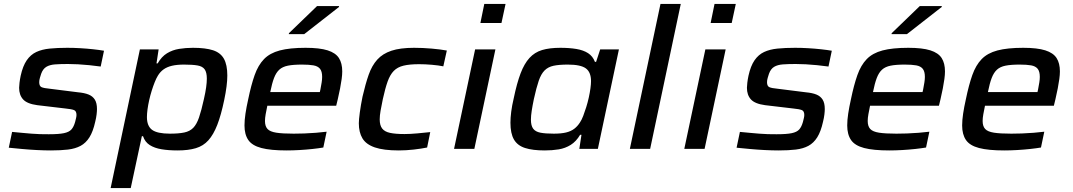

<svg xmlns="http://www.w3.org/2000/svg" viewBox="-20 -763 5497 984"><path d="M241 8Q208 8 169 6Q130 4 92.5 0.5Q55 -3 25 -6L42 -87Q71 -84 95 -82Q119 -80 141 -78Q163 -76 185 -75.5Q207 -75 230 -75Q281 -75 307.5 -80.5Q334 -86 346 -99.5Q358 -113 365 -138Q368 -150 370 -158.5Q372 -167 372 -174Q372 -194 359 -199Q346 -204 315 -207L171 -224Q119 -231 98.5 -253.5Q78 -276 78 -313Q78 -322 80 -339Q82 -356 86 -375Q97 -425 117 -454Q137 -483 166 -496.5Q195 -510 234.5 -514Q274 -518 325 -518Q357 -518 391.5 -516Q426 -514 458 -510.5Q490 -507 513 -503L496 -422Q467 -426 437.5 -429Q408 -432 380 -433.5Q352 -435 328 -435Q290 -435 262.5 -433Q235 -431 217.5 -420.5Q200 -410 191 -385Q188 -376 184.5 -364Q181 -352 181 -342Q181 -322 192.5 -316.5Q204 -311 237 -308L380 -290Q413 -287 434 -278.5Q455 -270 466 -252.5Q477 -235 477 -204Q477 -193 475 -176Q473 -159 468 -139Q457 -89 438.5 -59.5Q420 -30 393 -15.5Q366 -1 328.5 3.5Q291 8 241 8Z M547 201 697 -510H793L782 -438H788Q808 -473 836 -490Q864 -507 898 -512.5Q932 -518 969 -518Q1033 -518 1071.5 -505.5Q1110 -493 1127.5 -462Q1145 -431 1145 -376Q1145 -351 1141 -319.5Q1137 -288 1129 -250Q1113 -173 1093.5 -123Q1074 -73 1048 -44Q1022 -15 983.5 -3.5Q945 8 890 8Q844 8 808 2Q772 -4 747.5 -19.5Q723 -35 713 -65H707L650 201ZM851 -78Q896 -78 924.5 -84Q953 -90 970.5 -108Q988 -126 1000 -161Q1012 -196 1025 -255Q1033 -290 1036.5 -315.5Q1040 -341 1040 -360Q1040 -392 1029 -407.5Q1018 -423 992.5 -427.5Q967 -432 923 -432Q887 -432 861.5 -426Q836 -420 818.5 -407.5Q801 -395 789 -375Q781 -362 773 -342Q765 -322 757.5 -298Q750 -274 744.5 -249.5Q739 -225 736 -202.5Q733 -180 733 -163Q733 -117 759.5 -97.5Q786 -78 851 -78Z M1449 8Q1367 8 1319.5 -4.5Q1272 -17 1252.5 -45.5Q1233 -74 1233 -120Q1233 -147 1238 -180.5Q1243 -214 1252 -254Q1267 -327 1285 -378Q1303 -429 1333 -460Q1363 -491 1414 -504.5Q1465 -518 1546 -518Q1618 -518 1659 -505Q1700 -492 1717 -465.5Q1734 -439 1734 -397Q1734 -380 1731 -358Q1728 -336 1723 -310Q1718 -284 1711 -254L1703 -221H1350Q1345 -197 1341.5 -177.5Q1338 -158 1338 -143Q1338 -116 1351 -102Q1364 -88 1396 -83Q1428 -78 1485 -78Q1509 -78 1539 -79Q1569 -80 1599.5 -82.5Q1630 -85 1654 -88L1637 -7Q1614 -3 1581.5 0.5Q1549 4 1514.5 6Q1480 8 1449 8ZM1365 -291H1619L1622 -304Q1626 -325 1628.5 -340.5Q1631 -356 1631 -369Q1631 -397 1620 -410.5Q1609 -424 1586.5 -428Q1564 -432 1528 -432Q1483 -432 1455.5 -426.5Q1428 -421 1411.5 -406Q1395 -391 1384.5 -363.5Q1374 -336 1365 -291ZM1460 -588 1461 -593 1605 -732H1718L1717 -727L1539 -588Z M2024 8Q1946 8 1901 -7.5Q1856 -23 1837.5 -54Q1819 -85 1819 -131Q1819 -149 1824 -186.5Q1829 -224 1838 -268Q1853 -333 1869.5 -380Q1886 -427 1913.5 -457.5Q1941 -488 1986 -503Q2031 -518 2102 -518Q2146 -518 2192 -514Q2238 -510 2270 -504L2252 -423Q2228 -428 2193.5 -431Q2159 -434 2128 -434Q2079 -434 2048 -426.5Q2017 -419 1998 -399.5Q1979 -380 1966.5 -345Q1954 -310 1942 -255Q1935 -222 1930.5 -196Q1926 -170 1926 -151Q1926 -121 1938.5 -104.5Q1951 -88 1979 -82Q2007 -76 2053 -76Q2082 -76 2119.5 -79.5Q2157 -83 2185 -86L2169 -7Q2140 -1 2100.5 3.5Q2061 8 2024 8Z M2442 -645 2462 -743H2571L2550 -645ZM2307 0 2415 -510H2519L2411 0Z M2772 8Q2710 8 2671 -4.5Q2632 -17 2614 -48Q2596 -79 2596 -134Q2596 -159 2600 -190.5Q2604 -222 2613 -260Q2629 -337 2648 -387Q2667 -437 2693.5 -466Q2720 -495 2758 -506.5Q2796 -518 2852 -518Q2898 -518 2934 -512Q2970 -506 2994 -490.5Q3018 -475 3029 -446H3035L3056 -510H3152L3044 0H2949L2960 -72H2953Q2933 -38 2905 -20.5Q2877 -3 2843.5 2.5Q2810 8 2772 8ZM2818 -78Q2856 -78 2881 -84Q2906 -90 2923 -103Q2940 -116 2952 -135Q2961 -148 2969 -169Q2977 -190 2984.5 -214Q2992 -238 2997.5 -263Q3003 -288 3006 -310Q3009 -332 3009 -347Q3009 -393 2982.5 -412.5Q2956 -432 2890 -432Q2845 -432 2817 -426Q2789 -420 2771 -402Q2753 -384 2741 -349Q2729 -314 2716 -255Q2709 -221 2705 -195Q2701 -169 2701 -150Q2701 -119 2712.5 -103.5Q2724 -88 2749.5 -83Q2775 -78 2818 -78Z M3208 0 3365 -743H3469L3312 0Z M3622 -645 3642 -743H3751L3730 -645ZM3487 0 3595 -510H3699L3591 0Z M3971 8Q3938 8 3899 6Q3860 4 3822.5 0.5Q3785 -3 3755 -6L3772 -87Q3801 -84 3825 -82Q3849 -80 3871 -78Q3893 -76 3915 -75.5Q3937 -75 3960 -75Q4011 -75 4037.5 -80.5Q4064 -86 4076 -99.5Q4088 -113 4095 -138Q4098 -150 4100 -158.5Q4102 -167 4102 -174Q4102 -194 4089 -199Q4076 -204 4045 -207L3901 -224Q3849 -231 3828.5 -253.5Q3808 -276 3808 -313Q3808 -322 3810 -339Q3812 -356 3816 -375Q3827 -425 3847 -454Q3867 -483 3896 -496.5Q3925 -510 3964.5 -514Q4004 -518 4055 -518Q4087 -518 4121.5 -516Q4156 -514 4188 -510.5Q4220 -507 4243 -503L4226 -422Q4197 -426 4167.5 -429Q4138 -432 4110 -433.5Q4082 -435 4058 -435Q4020 -435 3992.5 -433Q3965 -431 3947.5 -420.5Q3930 -410 3921 -385Q3918 -376 3914.5 -364Q3911 -352 3911 -342Q3911 -322 3922.5 -316.5Q3934 -311 3967 -308L4110 -290Q4143 -287 4164 -278.5Q4185 -270 4196 -252.5Q4207 -235 4207 -204Q4207 -193 4205 -176Q4203 -159 4198 -139Q4187 -89 4168.5 -59.5Q4150 -30 4123 -15.5Q4096 -1 4058.5 3.5Q4021 8 3971 8Z M4538 8Q4456 8 4408.5 -4.5Q4361 -17 4341.5 -45.5Q4322 -74 4322 -120Q4322 -147 4327 -180.5Q4332 -214 4341 -254Q4356 -327 4374 -378Q4392 -429 4422 -460Q4452 -491 4503 -504.5Q4554 -518 4635 -518Q4707 -518 4748 -505Q4789 -492 4806 -465.5Q4823 -439 4823 -397Q4823 -380 4820 -358Q4817 -336 4812 -310Q4807 -284 4800 -254L4792 -221H4439Q4434 -197 4430.5 -177.5Q4427 -158 4427 -143Q4427 -116 4440 -102Q4453 -88 4485 -83Q4517 -78 4574 -78Q4598 -78 4628 -79Q4658 -80 4688.5 -82.5Q4719 -85 4743 -88L4726 -7Q4703 -3 4670.5 0.5Q4638 4 4603.5 6Q4569 8 4538 8ZM4454 -291H4708L4711 -304Q4715 -325 4717.5 -340.5Q4720 -356 4720 -369Q4720 -397 4709 -410.5Q4698 -424 4675.5 -428Q4653 -432 4617 -432Q4572 -432 4544.5 -426.5Q4517 -421 4500.5 -406Q4484 -391 4473.5 -363.5Q4463 -336 4454 -291ZM4549 -588 4550 -593 4694 -732H4807L4806 -727L4628 -588Z M5127 8Q5045 8 4997.5 -4.5Q4950 -17 4930.5 -45.5Q4911 -74 4911 -120Q4911 -147 4916 -180.5Q4921 -214 4930 -254Q4945 -327 4963 -378Q4981 -429 5011 -460Q5041 -491 5092 -504.5Q5143 -518 5224 -518Q5296 -518 5337 -505Q5378 -492 5395 -465.5Q5412 -439 5412 -397Q5412 -380 5409 -358Q5406 -336 5401 -310Q5396 -284 5389 -254L5381 -221H5028Q5023 -197 5019.5 -177.5Q5016 -158 5016 -143Q5016 -116 5029 -102Q5042 -88 5074 -83Q5106 -78 5163 -78Q5187 -78 5217 -79Q5247 -80 5277.5 -82.5Q5308 -85 5332 -88L5315 -7Q5292 -3 5259.5 0.5Q5227 4 5192.5 6Q5158 8 5127 8ZM5043 -291H5297L5300 -304Q5304 -325 5306.5 -340.5Q5309 -356 5309 -369Q5309 -397 5298 -410.5Q5287 -424 5264.5 -428Q5242 -432 5206 -432Q5161 -432 5133.5 -426.5Q5106 -421 5089.5 -406Q5073 -391 5062.5 -363.5Q5052 -336 5043 -291Z"/></svg>

Font: Saira SemiExpanded Medium
Style: Italic
Weight: 500
Width: 6
Italic angle: -12°
Designer: Hector Gatti with collaboration of the Omnibus-Type team
Foundry: Omnibus-Type
Version: Version 1.101